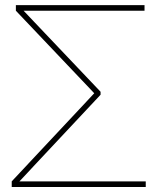

<svg xmlns="http://www.w3.org/2000/svg" viewBox="-20 -748 603 768"><path d="M26.9 -22.5 294.9 -308.6Q318.4 -333.5 329.6 -345.7Q340.8 -357.9 363.8 -382.3V-367.7Q340.3 -392.6 329.1 -404.5Q317.9 -416.5 294.9 -440.4L43.5 -705.1V-727.5H558.1V-705.1H138.7Q113.8 -705.1 88.9 -705.1H64L67.4 -712.4Q83.5 -695.3 91.6 -687Q99.6 -678.7 115.2 -662.1L382.3 -380.9V-369.1L115.2 -84Q99.6 -66.9 91.8 -58.8Q84 -50.8 68.8 -34.2L50.8 -15.1L47.4 -22.5H138.7H563V0H26.9Z"/></svg>

Font: Intratopia Thin
Style: Regular
Weight: 100
Designer: Rasmus Andersson
Foundry: rsms
Version: Version 3.000;Glyphs 3.2.3 (3260)